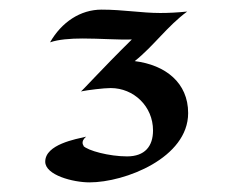

<svg xmlns="http://www.w3.org/2000/svg" viewBox="-20 -614 500 399"><path d="M369 -590C349 -588 331 -587 313 -587C274 -587 236 -594 191 -594C147 -594 108 -568 84 -526C101 -532 126 -534 152 -534C187 -534 226 -531 254 -532C190 -469 149 -423 148 -424C163 -427 196 -431 210 -431C258 -431 298 -393 298 -343C298 -310 281 -289 244 -289C207 -289 162 -301 153 -311H154C154 -311 146 -319 159 -330C138 -325 74 -314 74 -278C74 -250 132 -235 166 -235C240 -235 371 -286 371 -379C371 -442 324 -479 260 -487C299 -518 328 -560 369 -590Z"/></svg>

Font: Eagle Lake
Style: Regular
Weight: 400
Designer: Astigmatic (AOETI)
Foundry: Astigmatic (AOETI)
Version: Version 1.000